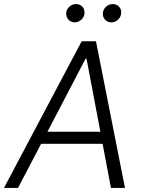

<svg xmlns="http://www.w3.org/2000/svg" viewBox="-37 -932 714 952"><path d="M332.7 -821C357.2 -821 378.2 -840.2 381.4 -861.5C386 -889.9 367.9 -911.9 339.5 -911.9C317.5 -911.9 295.1 -894.5 291.5 -871.1C287.6 -844.5 307.2 -821 332.7 -821ZM514.6 -821C539.1 -821 559.7 -839.8 563.2 -861.5C568.2 -889.9 549.7 -911.9 521.3 -911.9C499.3 -911.9 477.3 -894.2 473.4 -871.1C468.8 -844.1 489 -821 514.6 -821ZM513.1 0H582.7L438.9 -727.3H367.9L-17.4 0H52.2L166.9 -219.1H471.6ZM198.2 -278.8 387.4 -641H392L460.6 -278.8Z"/></svg>

Font: TID UI Light
Style: Italic
Weight: 300
Italic angle: -9.39999°
Designer: The TID Project Authors
Foundry: Bakken & Bæck
Version: Version 1.001;hotconv 1.0.109;makeotfexe 2.5.65596